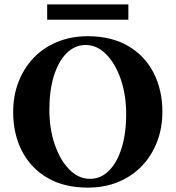

<svg xmlns="http://www.w3.org/2000/svg" viewBox="-20 -845 800 875"><path d="M380 -680Q487 -680 563 -636Q639 -592 679.5 -514Q720 -436 720 -335Q720 -261 695.5 -198Q671 -135 626.5 -88.5Q582 -42 519.5 -16Q457 10 380 10Q273 10 197 -34Q121 -78 80.5 -156Q40 -234 40 -335Q40 -409 64.5 -472Q89 -535 133.5 -581.5Q178 -628 241 -654Q304 -680 380 -680ZM390 -30Q439 -30 476 -66.5Q513 -103 534 -169.5Q555 -236 555 -325Q555 -412 530.5 -483.5Q506 -555 464 -597.5Q422 -640 370 -640Q322 -640 284.5 -603.5Q247 -567 226 -500.5Q205 -434 205 -345Q205 -258 229.5 -186.5Q254 -115 296 -72.5Q338 -30 390 -30ZM195 -825H565V-755H195Z"/></svg>

Font: Brygada 1918
Style: Regular
Weight: 400
Designer: Mateusz Machalski | Borys Kosmynka | Przemek Hoffer
Foundry: NIEPODLEGLA 2018
Version: Version 3.006